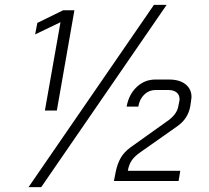

<svg xmlns="http://www.w3.org/2000/svg" viewBox="-20 -742 858 787"><path d="M228 -651 124 -601 133 -648 239 -700H285L213 -289H164ZM454 -36Q461 -71 475 -95Q489 -119 515 -138L672 -250Q706 -276 711 -307L715 -327Q716 -330 716 -336Q716 -353 704 -363Q692 -373 671 -373H617Q591 -373 571.5 -354.5Q552 -336 547 -305H499Q508 -355 540.5 -385.5Q573 -416 617 -416H673Q716 -416 740.5 -396.5Q765 -377 765 -344Q765 -339 763 -327L760 -307Q751 -255 706 -224L554 -117Q530 -100 519 -83Q508 -66 504 -42H719L712 0H447ZM611 -722H663L149 25H97Z"/></svg>

Font: Bai Jamjuree Light
Style: Italic
Weight: 300
Italic angle: -10°
Version: Version 1.000; ttfautohint (v1.6)